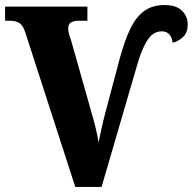

<svg xmlns="http://www.w3.org/2000/svg" viewBox="-20 -740 763 760"><path d="M80 -612Q71 -640 56.5 -649Q42 -658 17 -658H0V-714H326V-658H295Q273 -658 261.5 -651.5Q250 -645 250 -628Q250 -617 253.5 -604.5Q257 -592 260 -585L341 -299Q351 -265 359 -232Q367 -199 370 -176Q375 -200 381 -227.5Q387 -255 398 -298L455 -512Q473 -578 495 -624.5Q517 -671 549.5 -695.5Q582 -720 631 -720Q678 -720 700.5 -697.5Q723 -675 723 -643Q723 -610 703.5 -592.5Q684 -575 663 -571Q662 -589 651.5 -602.5Q641 -616 620 -616Q600 -616 584 -604Q568 -592 552.5 -562Q537 -532 521 -476L382 0H278Z"/></svg>

Font: Noto Serif SemiCondensed ExtraBold
Style: Regular
Weight: 800
Width: 4
Designer: Monotype Design Team
Foundry: Monotype Imaging Inc.
Version: Version 2.015